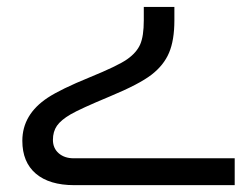

<svg xmlns="http://www.w3.org/2000/svg" viewBox="-20 -335 702 558"><path d="M195.8 203.1Q123.5 203.1 84.2 169.7Q44.9 136.2 44.9 74.2Q44.9 -2.4 119.1 -51.3Q157.2 -76.2 239.7 -109.9Q322.3 -143.6 349.6 -162.8Q377 -182.1 387.5 -206.1Q397.9 -230 397.9 -275.9V-314.9H486.8V-275.9Q486.8 -218.3 471.4 -181.9Q456.1 -145.5 420.4 -117.9Q384.8 -90.3 299.1 -54.7Q213.4 -19 185.3 -2.7Q157.2 13.7 145.5 30.5Q133.8 47.4 133.8 71.5Q133.8 95.7 150.6 110.4Q167.5 125 193.8 125H662.1V203.1Z"/></svg>

Font: DroidArabicKufi
Style: Regular
Weight: 400
Designer: Pascal Zoghbi
Foundry: Ascender Corporation
Version: Version 1.00